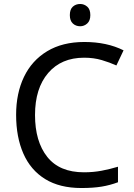

<svg xmlns="http://www.w3.org/2000/svg" viewBox="-20 -935 672 965"><path d="M403 -645Q288 -645 222 -568Q156 -491 156 -357Q156 -224 217.5 -146.5Q279 -69 402 -69Q449 -69 491 -77Q533 -85 573 -97V-19Q533 -4 490.5 3Q448 10 389 10Q280 10 207 -35Q134 -80 97.5 -163Q61 -246 61 -358Q61 -466 100.5 -548.5Q140 -631 217 -677.5Q294 -724 404 -724Q517 -724 601 -682L565 -606Q532 -621 491.5 -633Q451 -645 403 -645ZM383 -915Q403 -915 418.5 -901.5Q434 -888 434 -859Q434 -831 418.5 -817Q403 -803 383 -803Q361 -803 346 -817Q331 -831 331 -859Q331 -888 346 -901.5Q361 -915 383 -915Z"/></svg>

Font: Noto IKEA Simplified Chinese
Style: Regular
Weight: 400
Designer: Monotype Design Team
Foundry: Monotype Imaging Inc.
Version: Version 1.100